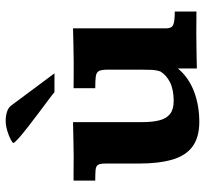

<svg xmlns="http://www.w3.org/2000/svg" viewBox="-43 -685 738 692"><g transform="rotate(-90 326.0 -339.0)"><path d="M232.9 10.3Q177.7 10.3 144.5 -13.7Q111.3 -37.6 96.9 -86.4Q82.5 -135.3 82.5 -209.5V-329.1Q82.5 -347.7 77.6 -355Q72.8 -362.3 59.3 -363.5Q45.9 -364.7 21 -364.7V-442.9Q31.7 -442.9 50 -442.9Q68.4 -442.9 84.7 -442.6Q101.1 -442.4 105.5 -442.4Q137.7 -442.9 168.7 -443.4Q199.7 -443.8 231.9 -444.8V-194.3Q231.9 -158.7 238.3 -133.5Q244.6 -108.4 261.2 -95.2Q277.8 -82 307.6 -82Q349.1 -82 375.2 -95.2Q401.4 -108.4 414.1 -129.4Q419.4 -144 420.2 -161.4Q420.9 -178.7 420.9 -197.8V-319.8Q420.9 -342.8 415.8 -351.8Q410.6 -360.8 396.2 -362.8Q381.8 -364.7 354 -364.7V-442.9Q377.4 -442.4 400.4 -442.4Q423.3 -442.4 452.6 -442.4Q482.9 -442.9 512 -443.4Q541 -443.8 569.8 -444.8V-108.9Q569.8 -89.4 582.3 -83.7Q594.7 -78.1 630.4 -78.1V0Q607.9 0 589.8 -0.2Q571.8 -0.5 553.2 -0.5Q521 0 489 0.2Q457 0.5 425.3 1.5Q425.3 -9.8 425.3 -22.9Q425.3 -36.1 425.3 -48.1Q425.3 -60.1 425.3 -66.9Q392.6 -27.8 342.5 -8.8Q292.5 10.3 232.9 10.3ZM339.8 -511.7Q334 -517.1 313.7 -532.2Q293.5 -547.4 267.3 -566.9Q241.2 -586.4 216.1 -606Q190.9 -625.5 174.1 -640.4Q157.2 -655.3 156.7 -660.2Q156.7 -662.6 168.9 -669.2Q181.2 -675.8 200 -681.6Q218.8 -687.5 237.8 -687.5Q254.4 -687.5 269.5 -682.6Q284.7 -677.7 292.5 -666.5L407.7 -511.7Z"/></g></svg>

Font: Kameron
Style: Regular
Weight: 400
Designer: Vernon Adams
Foundry: Vernon Adams
Version: Version 1.100